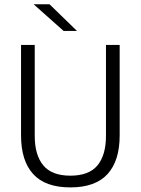

<svg xmlns="http://www.w3.org/2000/svg" viewBox="-20 -844 642 876"><path d="M301 11Q186.5 11 131.2 -50Q76 -111 76 -225.5V-639H138.5V-224Q138.5 -136.5 177.5 -89.5Q216.5 -42.5 301 -42.5Q386 -42.5 424.8 -89.5Q463.5 -136.5 463.5 -224V-639H526V-225.5Q526 -111 470.8 -50Q415.5 11 301 11ZM206 -824.5 330 -704V-703H270L134.5 -823.5V-824.5Z"/></svg>

Font: Anek Tamil Light
Style: Regular
Weight: 300
Designer: Aadarsh Rajan (Tamil), Yesha Goshar (Latin)
Foundry: Ek Type
Version: Version 1.003